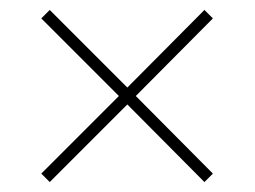

<svg xmlns="http://www.w3.org/2000/svg" viewBox="-20 -513 512 386"><path d="M80 -147 236 -303 391 -147 408 -164 253 -320 408 -476 391 -493 236 -337 80 -493 63 -476 219 -320 63 -164Z"/></svg>

Font: Noto Sans Oriya Cond Thin
Style: Regular
Weight: 100
Width: 3
Designer: Amélie Bonet and Sol Matas
Foundry: Google LLC
Version: Version 2.006